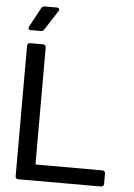

<svg xmlns="http://www.w3.org/2000/svg" viewBox="-60 -939 689 984"><g transform="rotate(5 285.0 -447.0)"><path d="M57 -15V-685Q57 -692 61 -696Q65 -700 72 -700H138Q145 -700 149 -696Q153 -692 153 -685V-88Q153 -83 158 -83H497Q504 -83 508 -79Q512 -75 512 -68V-15Q512 -8 508 -4Q504 0 497 0H72Q65 0 61 -4Q57 -8 57 -15ZM57 -777 59 -785 112 -883Q117 -894 130 -894H192Q198 -894 201.5 -891.5Q205 -889 205 -885Q205 -881 202 -876L138 -777Q132 -767 120 -767H69Q57 -767 57 -777Z"/></g></svg>

Font: Barlow_Medium_SS
Style: Regular
Weight: 500
Designer: Jeremy Tribby
Foundry: Jeremy Tribby
Version: Version 1.101 August 23, 2024